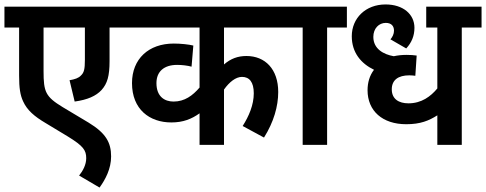

<svg xmlns="http://www.w3.org/2000/svg" viewBox="-20 -652 2187 864"><path d="M551 -528V-622H0V-528H66V-312C66 -255 71 -224 84 -196C102 -156 135 -128 184 -99L285 -38C355 5 368 24 368 60C368 89 353 117 336 138L428 192C454 156 480 108 480 52C480 -11 456 -53 379 -100L262 -170C185 -217 176 -238 176 -332V-528H362V-383C362 -340 358 -325 344 -312C334 -301 317 -295 293 -291L316 -195C374 -203 412 -220 437 -247C463 -276 473 -310 473 -377V-528Z M1281 -528V-622H537V-528H878V-258C847 -222 811 -195 761 -195C721 -195 684 -217 684 -278C684 -330 718 -360 777 -360C799 -360 824 -357 842 -352L850 -447C830 -452 794 -456 762 -456C649 -456 574 -387 574 -278C574 -160 653 -101 751 -101C805 -101 843 -117 878 -142V0H988V-249C1012 -283 1041 -306 1069 -306C1102 -306 1122 -283 1122 -232C1122 -180 1100 -129 1072 -85L1168 -33C1212 -103 1232 -174 1232 -238C1232 -341 1173 -400 1089 -400C1050 -400 1018 -388 988 -362V-528Z M1452 -528H1541V-622H1267V-528H1342V0H1452Z M2147 -528V-622H1898V-528H1948V-254C1918 -218 1877 -187 1818 -187C1775 -187 1743 -206 1743 -250C1743 -292 1772 -313 1822 -313C1831 -313 1841 -312 1849 -311L1855 -402C1844 -404 1825 -405 1809 -405C1789 -405 1770 -403 1752 -399C1706 -407 1660 -432 1660 -486C1660 -524 1685 -549 1716 -549C1741 -549 1753 -535 1753 -514C1753 -499 1746 -485 1737 -475L1808 -434C1832 -460 1845 -490 1845 -527C1845 -588 1794 -632 1715 -632C1625 -632 1563 -570 1563 -489C1563 -415 1605 -366 1663 -338C1643 -312 1634 -280 1634 -246C1634 -153 1701 -93 1808 -93C1872 -93 1910 -109 1948 -133V0H2058V-528Z"/></svg>

Font: Noto Sans Devanagari UI SemiCondensed SemiBold
Style: Regular
Weight: 600
Width: 4
Designer: Jelle Bosma - Monotype Design Team
Foundry: Monotype Imaging Inc.
Version: Version 2.004